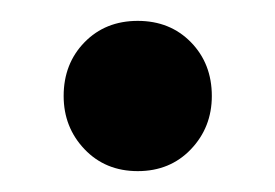

<svg xmlns="http://www.w3.org/2000/svg" viewBox="-20 -423 264 184"><path d="M112 -259Q81 -259 61 -280Q41 -301 41 -331Q41 -362 61 -382.5Q81 -403 112 -403Q143 -403 163 -382.5Q183 -362 183 -331Q183 -301 163 -280Q143 -259 112 -259Z"/></svg>

Font: Host Grotesk Light SemiBold
Style: Regular
Weight: 600
Version: Version 1.003